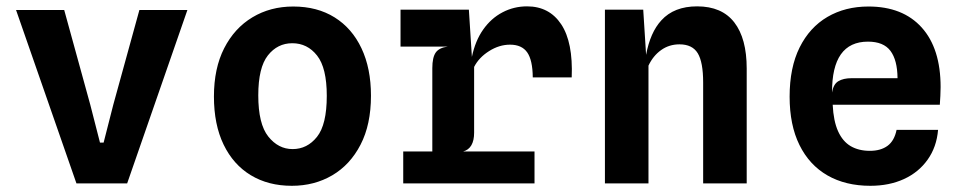

<svg xmlns="http://www.w3.org/2000/svg" viewBox="-20 -577 3040 604"><path d="M220.5 0 30.5 -545.5H182L264 -247.5L294.5 -128.5H306L336.5 -248L418.5 -545.5H569.5L380 0Z M898 7.5Q824 7.5 769 -25.8Q714 -59 683.5 -122Q653 -185 653 -273.5Q653 -362 685.2 -425.2Q717.5 -488.5 774 -522.5Q830.5 -556.5 902.5 -556.5Q978 -556.5 1032.8 -522.2Q1087.5 -488 1117.2 -425Q1147 -362 1147 -276Q1147 -185 1114.2 -121.8Q1081.5 -58.5 1025.2 -25.5Q969 7.5 898 7.5ZM900.5 -108Q946.5 -108 977.2 -146.5Q1008 -185 1008 -275.5Q1008 -363.5 977.5 -402.2Q947 -441 899.5 -441Q853 -441 822.8 -402.8Q792.5 -364.5 792.5 -277Q792.5 -187 824 -147.5Q855.5 -108 900.5 -108Z M1248.5 0V-100.5H1340V-362.5Q1340 -396.5 1350.8 -411.8Q1361.5 -427 1389 -430.5H1240V-546.5H1455L1464.5 -398Q1475 -448.5 1500 -484Q1525 -519.5 1560.8 -538.2Q1596.5 -557 1638 -557Q1708 -557 1745.5 -500.5Q1783 -444 1778.5 -333.5H1656Q1655.5 -388 1638.5 -412.2Q1621.5 -436.5 1584.5 -436.5Q1550.5 -436.5 1518.5 -416.2Q1486.5 -396 1471.5 -366.5V-159.5Q1471.5 -135 1462.8 -120Q1454 -105 1437 -100.5H1661.5V0Z M1883 0V-546.5H2003.5L2012.5 -404.5Q2025.5 -475 2060.5 -513Q2100.5 -557 2173 -557Q2251 -557 2290 -506.5Q2329 -456 2329 -361.5V0H2192V-317.5Q2192 -381.5 2175 -409.5Q2158 -437.5 2117.5 -437.5Q2085 -437.5 2059.8 -419.5Q2034.5 -401.5 2020 -370.5V0Z M2718 7.5Q2640 7.5 2583 -25.2Q2526 -58 2495 -120.8Q2464 -183.5 2464 -273Q2464 -364.5 2495.5 -427.8Q2527 -491 2583 -523.8Q2639 -556.5 2712 -556.5Q2820 -556.5 2879.5 -490.5Q2939 -424.5 2939 -303Q2939 -288 2938.2 -275.5Q2937.5 -263 2936.5 -247.5H2599.5Q2602 -196 2616.5 -164Q2631 -132 2656.2 -117.2Q2681.5 -102.5 2716.5 -102.5Q2750.5 -102.5 2772 -118.2Q2793.5 -134 2800.5 -168.5H2931Q2926.5 -114.5 2898.2 -74.8Q2870 -35 2823.8 -13.8Q2777.5 7.5 2718 7.5ZM2597.5 -286Q2601.5 -312 2617.2 -321.5Q2633 -331 2658.5 -331H2803.5Q2803 -388 2781.2 -417Q2759.5 -446 2710.5 -446Q2653.5 -446 2625.2 -406Q2597 -366 2597.5 -286Z"/></svg>

Font: Spline Sans Mono SemiBold
Style: Regular
Weight: 600
Monospace: yes
Version: Version 1.004